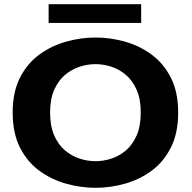

<svg xmlns="http://www.w3.org/2000/svg" viewBox="-20 -885 915 916"><path d="M436 11Q366 11 296 -8.5Q226 -28 168 -70.2Q110 -112.5 75.2 -181.2Q40.5 -250 40.5 -348Q40.5 -446 75.2 -514.2Q110 -582.5 168 -624.8Q226 -667 296 -686.5Q366 -706 436 -706Q506 -706 575.8 -686.5Q645.5 -667 703 -624.8Q760.5 -582.5 795.2 -514.2Q830 -446 830 -348Q830 -249.5 795.2 -181Q760.5 -112.5 703 -70.2Q645.5 -28 575.8 -8.5Q506 11 436 11ZM436 -116Q473.5 -116 511.2 -128.2Q549 -140.5 580.8 -167.5Q612.5 -194.5 632 -239Q651.5 -283.5 651.5 -348Q651.5 -412 632 -456.2Q612.5 -500.5 580.8 -527.5Q549 -554.5 511.2 -566.8Q473.5 -579 436 -579Q398.5 -579 360.2 -566.8Q322 -554.5 290 -527.5Q258 -500.5 238.5 -456.2Q219 -412 219 -348Q219 -283.5 238.5 -239Q258 -194.5 290 -167.5Q322 -140.5 360.2 -128.2Q398.5 -116 436 -116ZM212 -775.5V-865H653.5V-775.5Z"/></svg>

Font: Trispace SemiExpanded
Style: Bold
Weight: 700
Width: 6
Designer: Tyler Finck
Foundry: Etcetera Type Company
Version: Version 1.210; ttfautohint (v1.8.3)